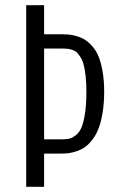

<svg xmlns="http://www.w3.org/2000/svg" viewBox="-20 -720 490 740"><path d="M214.5 -588Q231 -588 243.5 -587Q256 -586 274.2 -581Q292.5 -576 306.2 -567.5Q320 -559 335 -542.5Q350 -526 359.5 -503.2Q369 -480.5 375.2 -445.5Q381.5 -410.5 381.5 -367Q381.5 -321.5 375.2 -284.5Q369 -247.5 359.2 -223Q349.5 -198.5 335 -180.2Q320.5 -162 306.2 -152.2Q292 -142.5 274.2 -136.8Q256.5 -131 243.2 -129.5Q230 -128 214.5 -128H150V0H81V-700H150V-588ZM218 -183Q235 -183 246.5 -185.5Q258 -188 271.8 -198.5Q285.5 -209 293.8 -228Q302 -247 307.5 -282.2Q313 -317.5 313 -367Q313 -400.5 310 -426.8Q307 -453 302.5 -470.2Q298 -487.5 290.2 -499.8Q282.5 -512 275.5 -518.5Q268.5 -525 257.5 -528.2Q246.5 -531.5 238.5 -532.2Q230.5 -533 218 -533H150V-183Z"/></svg>

Font: League Mono Condensed Light
Style: Regular
Weight: 300
Width: 1
Designer: Tyler Finck
Foundry: The League of Moveable Type / Tyler Finck
Version: Version 2.210